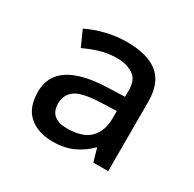

<svg xmlns="http://www.w3.org/2000/svg" viewBox="-88 -816 533 527"><g transform="rotate(30 178.5 -552.5)"><path d="M177 -722Q242 -722 275 -695Q308 -668 308 -609V-389H261L249 -431Q229 -410 201 -396.5Q173 -383 135 -383Q88 -383 60 -407.5Q32 -432 32 -482Q32 -581 190 -587L246 -589V-611Q246 -644 225 -657Q204 -670 175 -670Q147 -670 122 -662.5Q97 -655 74 -644L52 -693Q78 -706 110.5 -714Q143 -722 177 -722ZM198 -542Q138 -540 117 -524.5Q96 -509 96 -482Q96 -457 110.5 -445.5Q125 -434 150 -434Q201 -434 223.5 -457.5Q246 -481 246 -521V-544Z"/></g></svg>

Font: Noto Sans Tifinagh Azawagh
Style: Regular
Weight: 400
Designer: JamraPatel
Foundry: JamraPatel LLC
Version: Version 2.006; ttfautohint (v1.8.4.7-5d5b)